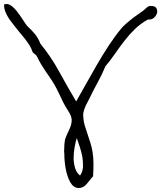

<svg xmlns="http://www.w3.org/2000/svg" viewBox="-25 -730 810 964"><path d="M732.4 -700.2Q752.9 -700.2 759.8 -689.5Q764.6 -681.6 764.6 -672.9Q764.6 -668.9 763.7 -665Q759.8 -651.4 748 -640.6Q737.3 -631.8 722.7 -631.8H716.8Q680.7 -611.3 652.3 -584Q624 -556.6 599.6 -524.9Q575.2 -493.2 552.2 -460Q529.3 -426.8 503.9 -396.5Q487.3 -355.5 465.3 -315.9Q443.4 -276.4 422.9 -233.4Q418 -222.7 412.1 -212.4Q406.2 -202.1 401.9 -191.4Q397.5 -180.7 394.5 -168Q392.6 -160.2 392.6 -151.4Q392.6 -145.5 393.6 -138.7Q394.5 -119.1 400.9 -98.6Q407.2 -78.1 414.6 -56.6Q421.9 -35.2 428.7 -13.2Q435.5 8.8 439.5 31.2Q444.3 60.5 444.3 91.8Q444.3 124 442.4 155.3Q434.6 163.1 426.8 173.3Q418.9 183.6 410.6 193.4Q402.3 203.1 391.6 209Q382.8 213.9 371.1 213.9H367.2Q342.8 211.9 327.6 184.6Q312.5 157.2 305.2 119.1Q297.9 81.1 297.9 39.1Q296.9 36.1 296.9 32.2Q296.9 -4.9 301.8 -31.2Q310.5 -54.7 322.8 -79.6Q335 -104.5 335 -128.9Q334 -147.5 318.8 -170.9Q303.7 -194.3 292 -216.8Q281.2 -239.3 271 -261.2Q260.7 -283.2 250 -301.8Q238.3 -322.3 226.1 -339.8Q213.9 -357.4 202.6 -374Q191.4 -390.6 181.2 -407.7Q170.9 -424.8 161.1 -445.3Q158.2 -453.1 150.9 -457.5Q143.6 -461.9 138.7 -468.8Q132.8 -487.3 122.6 -503.4Q112.3 -519.5 100.1 -535.2Q87.9 -550.8 75.2 -565.4Q62.5 -580.1 50.8 -595.7Q42 -607.4 32.7 -619.1Q23.4 -630.9 15.1 -644.5Q6.8 -658.2 1 -673.8Q-4.9 -689.5 -4.9 -707Q2 -710 8.8 -710Q17.6 -710 27.3 -704.1Q43.9 -693.4 59.1 -674.3Q74.2 -655.3 87.9 -633.8Q101.6 -612.3 112.3 -598.6Q132.8 -580.1 149.9 -559.6Q167 -539.1 177.7 -510.7Q230.5 -446.3 272 -370.6Q313.5 -294.9 357.4 -220.7Q378.9 -258.8 405.3 -305.7Q431.6 -352.5 460 -401.9Q488.3 -451.2 519.5 -499Q550.8 -546.9 583 -585.9Q591.8 -596.7 605.5 -608.9Q619.1 -621.1 633.8 -632.8Q648.4 -644.5 663.6 -654.8Q678.7 -665 690.4 -673.8Q702.1 -682.6 710.9 -691.4Q719.7 -700.2 732.4 -700.2ZM377 151.4Q389.6 133.8 391.6 109.4V96.7Q391.6 78.1 388.7 58.6Q383.8 32.2 375.5 7.3Q367.2 -17.6 360.4 -37.1Q354.5 -17.6 349.6 9.3Q344.7 36.1 344.7 62.5Q344.7 89.8 352.1 113.8Q359.4 137.7 377 151.4Z"/></svg>

Font: Crafty Girls
Style: Regular
Weight: 400
Designer: Crystal Kluge
Foundry: Font Diner, Inc DBA Tart Workshop
Version: Version 1.000